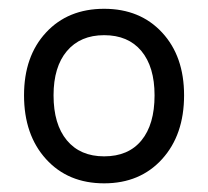

<svg xmlns="http://www.w3.org/2000/svg" viewBox="-20 -675 478 441"><path d="M35.2 -456.1Q35.2 -545.9 85.7 -600.3Q136.2 -654.8 219.2 -654.8Q301.8 -654.8 352.3 -600.3Q402.8 -545.9 402.8 -456.1Q402.8 -365.2 352.3 -309.6Q301.8 -253.9 219.2 -253.9Q136.2 -253.9 85.7 -309.6Q35.2 -365.2 35.2 -456.1ZM335 -456.1Q335 -521.5 304.7 -557.9Q274.4 -594.2 219.2 -594.2Q164.6 -594.2 133.8 -557.9Q103 -521.5 103 -456.1Q103 -389.6 133.5 -352.8Q164.1 -315.9 219.2 -315.9Q274.9 -315.9 304.9 -352.5Q335 -389.2 335 -456.1Z"/></svg>

Font: Overused Grotesk
Style: Regular
Weight: 400
Version: Version 0.002